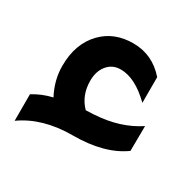

<svg xmlns="http://www.w3.org/2000/svg" viewBox="-116 -564 774 759"><g transform="rotate(30 271.0 -185.0)"><path d="M35.2 64.9V-56.2Q75.2 -81.1 122.1 -91.8Q89.8 -152.8 89.8 -217.8Q89.8 -319.8 148.9 -379.9Q203.1 -435.1 289.1 -435.1Q377 -435.1 437 -366.2V-249Q363.8 -320.8 297.9 -320.8Q260.7 -320.8 237.8 -293.5Q214.8 -266.1 214.8 -222.2Q214.8 -155.3 257.8 -111.8Q264.6 -111.8 279.8 -112.8Q291 -112.8 297.9 -113.8Q410.6 -120.6 492.2 -174.8L491.2 -61Q407.2 0 263.2 0Q126 0 35.2 64.9Z"/></g></svg>

Font: Tajawal
Style: Bold
Weight: 700
Designer: Boutros Fonts
Foundry: Created by Boutros International 2017
Version: Version 1.700